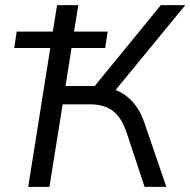

<svg xmlns="http://www.w3.org/2000/svg" viewBox="-20 -725 739 745"><path d="M89.5 0 175.1 -538.7H35.1L44.8 -602.5H184.8L201.5 -705H283.9L267.2 -602.5H397.8L388.1 -538.7H257.5L234.2 -391.2H354.7L334.4 -375.2L604 -705H698.8L416.7 -361.3L379.8 -387.7Q419.1 -383.3 450.4 -365.7Q481.6 -348 504.7 -317.8Q527.8 -287.6 541.7 -244.6L625.4 0H541L472.6 -206.7Q452.9 -268.3 418.4 -294.2Q383.9 -320.2 329.1 -320.2H223.1L171.9 0Z"/></svg>

Font: Nunito Sans 12pt ExtraLight
Style: Italic
Weight: 200
Italic angle: -9°
Designer: Vernon Adams
Foundry: Vernon Adams
Version: Version 3.101;gftools[0.9.27]